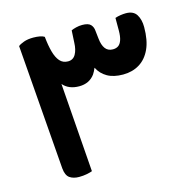

<svg xmlns="http://www.w3.org/2000/svg" viewBox="-96 -733 856 840"><g transform="rotate(-15 332.0 -312.5)"><path d="M125 -633Q141 -633 154.5 -630.5Q168 -628 175 -623Q179 -583 187 -554Q195 -525 209 -509Q223 -493 246 -493Q269 -493 280.5 -513Q292 -533 293 -565L296 -620Q304 -624 318 -627.5Q332 -631 346 -631Q374 -631 384.5 -619.5Q395 -608 396 -591L400 -555Q403 -525 415 -509Q427 -493 449 -493Q464 -493 474 -500Q484 -507 489.5 -523.5Q495 -540 495 -566V-623Q506 -627 519.5 -629Q533 -631 544 -631Q578 -631 592 -608.5Q606 -586 606 -552Q606 -492 588 -453Q570 -414 538 -394.5Q506 -375 464 -375Q421 -375 393 -391Q365 -407 351 -435Q351 -435 350 -436Q344 -421 336 -409Q311 -375 265 -375Q218 -375 192 -405L222 -2Q215 1 198 4.5Q181 8 162 8Q136 8 119.5 -3.5Q103 -15 100 -47L56 -613Q64 -620 82 -626.5Q100 -633 125 -633Z"/></g></svg>

Font: Baloo Bhaijaan 2 SemiBold
Style: Regular
Weight: 600
Designer: Sanskriti Dholi, Noopur Datye and Ek Type
Foundry: Ek Type
Version: Version 1.700